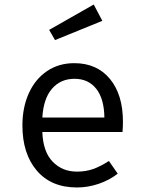

<svg xmlns="http://www.w3.org/2000/svg" viewBox="-20 -817 640 848"><path d="M320 -59Q359 -59 391.5 -70.5Q424 -82 461 -106L500 -50Q463 -21 415.5 -5Q368 11 320 11Q206 11 142.5 -63.5Q79 -138 79 -263Q79 -342 107 -404.5Q135 -467 187 -502.5Q239 -538 308 -538Q408 -538 465.5 -468.5Q523 -399 523 -279Q523 -256 521 -234H167Q170 -147 212.5 -103Q255 -59 320 -59ZM167 -298H441Q440 -381 405 -425Q370 -469 309 -469Q248 -469 210 -425.5Q172 -382 167 -298ZM432 -725 223 -640 197 -685 394 -797Z"/></svg>

Font: Fira Mono
Style: Regular
Weight: 400
Designer: Carrois Corporate & Edenspiekermann AG
Foundry: Carrois Corporate GbR & Edenspiekermann AG
Version: Version 3.206